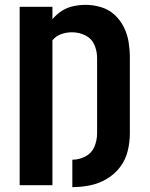

<svg xmlns="http://www.w3.org/2000/svg" viewBox="-20 -763 616 791"><path d="M278 8Q315 8 351.5 0.5Q388 -7 420 -26Q452 -45 474.5 -74.5Q497 -104 506 -140.5Q515 -177 515 -214V-525Q515 -557 510 -589Q505 -621 490.5 -650.5Q476 -680 452 -702Q428 -724 396.5 -733.5Q365 -743 333 -743Q307 -743 281.5 -737.5Q256 -732 234.5 -718Q213 -704 196 -684V-735H61V0H196V-597Q211 -615 232.5 -622.5Q254 -630 277 -630Q305 -630 331 -617.5Q357 -605 368.5 -579Q380 -553 380 -525V-214Q380 -185 369 -158.5Q358 -132 332 -118.5Q306 -105 278 -105Z"/></svg>

Font: Iosevka Sparkle Extrabold
Style: Regular
Weight: 800
Designer: Belleve Invis
Foundry: Belleve Invis
Version: Version 4.5.0; ttfautohint (v1.8.3)